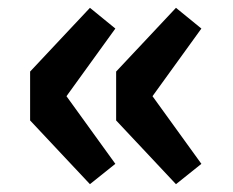

<svg xmlns="http://www.w3.org/2000/svg" viewBox="-20 -534 597 491"><path d="M210 -63 57 -226V-351L210 -514L275 -461L150 -288L275 -115ZM430 -63 277 -226V-351L430 -514L495 -461L370 -288L495 -115Z"/></svg>

Font: Noto Sans TC Thin Black
Style: Regular
Weight: 900
Version: Version 2.004-H2;hotconv 1.0.118;makeotfexe 2.5.65603